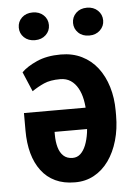

<svg xmlns="http://www.w3.org/2000/svg" viewBox="-53 -769 573 818"><g transform="rotate(-5 233.5 -359.5)"><path d="M221.2 -538.6Q271.5 -538.6 311 -519Q350.6 -499.5 377.7 -464.4Q404.8 -429.2 419.2 -381.8Q433.6 -334.5 433.6 -279.3V-259.3Q433.6 -201.7 419.4 -152.6Q405.3 -103.5 379.2 -66.9Q353 -30.3 316.2 -10.3Q279.3 9.8 233.9 9.3Q186.5 9.3 150.9 -7.6Q115.2 -24.4 91.3 -56.2Q67.4 -87.9 55.4 -131.3Q43.5 -174.8 43.5 -228.5V-303.7H377.4V-212.4H166.5V-200.2Q166.5 -170.4 173.1 -146.7Q179.7 -123 194.6 -109.1Q209.5 -95.2 233.9 -95.2Q253.4 -95.2 267.3 -108.2Q281.2 -121.1 290.3 -143.8Q299.3 -166.5 303.7 -196.3Q308.1 -226.1 308.1 -259.3V-279.3Q308.1 -310.1 302.5 -338.1Q296.9 -366.2 284.9 -387.7Q272.9 -409.2 254.4 -421.6Q235.8 -434.1 209.5 -434.1Q167 -434.1 140.1 -422.1Q113.3 -410.2 88.4 -393.1L52.7 -477.1Q75.2 -500 118.2 -519.3Q161.1 -538.6 221.2 -538.6ZM53.2 -668Q53.2 -693.4 71 -710.4Q88.9 -727.5 117.7 -727.5Q146 -727.5 164.1 -710.4Q182.1 -693.4 182.1 -668Q182.1 -643.1 164.1 -626Q146 -608.9 117.7 -608.9Q88.9 -608.9 71 -626Q53.2 -643.1 53.2 -668ZM285.2 -667.5Q285.2 -692.9 303 -710.2Q320.8 -727.5 349.6 -727.5Q377.9 -727.5 396 -710.2Q414.1 -692.9 414.1 -667.5Q414.1 -643.1 396 -625.7Q377.9 -608.4 349.6 -608.4Q320.8 -608.4 303 -625.7Q285.2 -643.1 285.2 -667.5Z"/></g></svg>

Font: Roboto Condensed SemiBold
Style: Regular
Weight: 600
Designer: Christian Robertson
Foundry: Google
Version: Version 3.008; 2023